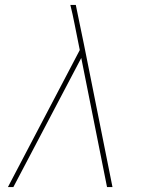

<svg xmlns="http://www.w3.org/2000/svg" viewBox="-20 -755 616 775"><path d="M12 0H34L308 -521L412 0H434L319 -575L301 -662L286 -735H264Q269 -716 273 -696.5Q277 -677 281 -658L302 -553Z"/></svg>

Font: Iosevka Sparkle Thin
Style: Italic
Weight: 100
Italic angle: -9°
Designer: Belleve Invis
Foundry: Belleve Invis
Version: Version 4.5.0; ttfautohint (v1.8.3)